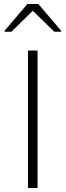

<svg xmlns="http://www.w3.org/2000/svg" viewBox="-20 -941 329 961"><path d="M120 0V-688H168V0ZM3 -782V-787L117 -921H172L286 -787V-782H252L144 -887L37 -782Z"/></svg>

Font: Saira SemiExpanded ExtraLight
Style: Regular
Weight: 250
Width: 6
Designer: Hector Gatti with collaboration of the Omnibus-Type team
Foundry: Omnibus-Type
Version: Version 1.101